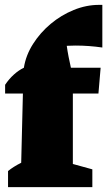

<svg xmlns="http://www.w3.org/2000/svg" viewBox="-20 -768 440 788"><path d="M1 -384V-420Q17 -444 37 -462Q57 -480 78 -490Q86 -541 115.5 -587.5Q145 -634 188 -670Q231 -706 282.5 -727Q334 -748 386 -748H400V-573Q372 -577 345 -579Q318 -581 290 -581Q281 -581 272 -580.5Q263 -580 254 -580Q257 -558 261.5 -535Q266 -512 271 -490H393L384 -384H279V-95L359 -73V0H13V-66Q24 -75 37.5 -83.5Q51 -92 67 -100L74 -384Z"/></svg>

Font: Piazzolla Black
Style: Regular
Weight: 900
Designer: Juan Pablo del Peral
Foundry: Huerta Tipografica
Version: Version 1.330